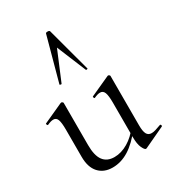

<svg xmlns="http://www.w3.org/2000/svg" viewBox="-179 -831 852 942"><g transform="rotate(-30 246.5 -360.0)"><path d="M182.4 8Q133 8 104.3 -23.4Q75.6 -54.8 75.6 -114.6V-268Q75.6 -307.4 69.3 -324.6Q63 -341.8 46.2 -341.8Q32 -341.8 12.4 -332.4Q8.4 -330.6 5.9 -336.6Q3.4 -342.6 7.2 -343.6L118 -394Q120.2 -395 122.2 -395Q124.8 -395 128.3 -392.5Q131.8 -390 131.8 -386.8V-148.2Q131.8 -88.6 152.7 -60.4Q173.6 -32.2 215.6 -32.2Q254.2 -32.2 292.8 -55.1Q331.4 -78 359.6 -117.4L364.8 -106.2Q318.8 -46.8 274.4 -19.4Q230 8 182.4 8ZM396.8 -386.8V-107.2Q396.8 -73.2 404.9 -58Q413 -42.8 432 -42.8Q442.2 -42.8 454.7 -46.6Q467.2 -50.4 485 -57Q489.8 -59 492 -53.5Q494.2 -48 490.4 -46L373.2 9Q371.2 10 369 10Q361.4 10 351.4 -11.4Q341.4 -32.8 341.4 -73.2V-268Q341.4 -307.4 334.7 -324.6Q328 -341.8 311.2 -341.8Q297 -341.8 277.2 -332.4Q273.4 -330.6 271.3 -336.6Q269.2 -342.6 273 -343.6L383.8 -394Q385.8 -395 387.2 -395Q389.8 -395 393.3 -392.5Q396.8 -390 396.8 -386.8ZM316.8 -476Q318.8 -474 313.4 -472.5Q308 -471 306.8 -474L238.8 -638.8L169.8 -474Q168.8 -471 163.3 -472.5Q157.8 -474 158.8 -476L226.8 -725Q227.8 -730 237.8 -730Q247.8 -730 249.8 -725Z"/></g></svg>

Font: Cormorant Light
Style: Regular
Weight: 300
Designer: Christian Thalmann (Catharsis Fonts)
Foundry: Catharsis Fonts
Version: Version 4.000